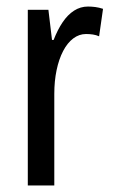

<svg xmlns="http://www.w3.org/2000/svg" viewBox="-20 -567 344 587"><path d="M249 -547Q260 -547 271.5 -545.5Q283 -544 295 -540L283 -456Q274 -460 264 -461.5Q254 -463 243 -463Q222 -463 204 -449.5Q186 -436 173 -411Q160 -386 153 -352.5Q146 -319 146 -280V0H65V-537H128L139 -445H144Q156 -476 171.5 -499Q187 -522 206.5 -534.5Q226 -547 249 -547Z"/></svg>

Font: Noto Sans Arabic ExtraCondensed
Style: Regular
Weight: 400
Width: 2
Designer: Monotype Design Team, Nadine Chahine, Nizar Qandah and Khaled Hosny
Foundry: Monotype Imaging Inc.
Version: Version 2.012